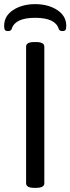

<svg xmlns="http://www.w3.org/2000/svg" viewBox="-29 -905 340 927"><path d="M97 -20V-680Q97 -702 137 -702H145Q185 -702 185 -680V-20Q185 2 145 2H137Q97 2 97 -20ZM291 -780Q291 -765 287 -760Q283 -755 273 -755Q265 -755 260.5 -757.5Q256 -760 254 -767Q237 -819 141 -819Q45 -819 28 -767Q26 -760 21.5 -757.5Q17 -755 9 -755Q-1 -755 -5 -760Q-9 -765 -9 -780Q-9 -828 34.5 -856.5Q78 -885 141 -885Q204 -885 247.5 -856.5Q291 -828 291 -780Z"/></svg>

Font: Asap-Regular
Style: Regular
Weight: 400
Designer: Pablo Cosgaya
Foundry: Omnibus-Type
Version: Version 2.000; ttfautohint (v1.8)